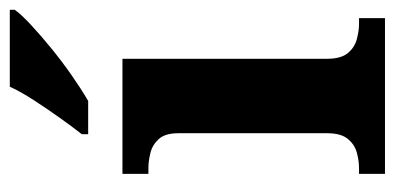

<svg xmlns="http://www.w3.org/2000/svg" viewBox="-227 -579 806 392"><g transform="rotate(-90 176.0 -383.0)"><path d="M17 0V-53H29Q44 -53 60.5 -57.5Q77 -62 88.5 -76Q100 -90 100 -118V-422Q100 -449 88 -462Q76 -475 59.5 -479Q43 -483 29 -483H17V-536H252V-118Q252 -90 263.5 -76Q275 -62 292 -57.5Q309 -53 323 -53H335V0ZM98 -619Q113 -638 131.5 -664Q150 -690 167.5 -717Q185 -744 195 -766H352V-756Q343 -743 321.5 -723Q300 -703 273 -681Q246 -659 218 -639.5Q190 -620 166 -606H98Z"/></g></svg>

Font: Noto Serif Gujarati
Style: Bold
Weight: 700
Version: Version 2.102